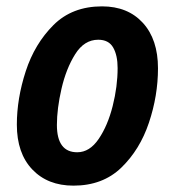

<svg xmlns="http://www.w3.org/2000/svg" viewBox="-20 -574 550 604"><path d="M477 -359Q477 -450 429.5 -502Q382 -554 301 -554Q207 -554 148 -495Q89 -436 61 -350Q33 -264 33 -182Q33 -92 81.5 -41Q130 10 211 10Q303 10 361.5 -46.5Q420 -103 448.5 -188Q477 -273 477 -359ZM159 -181Q159 -232 173.5 -295Q188 -358 216.5 -403.5Q245 -449 289 -449Q322 -449 336 -424.5Q350 -400 350 -360Q350 -302 334.5 -240.5Q319 -179 290.5 -137Q262 -95 223 -95Q159 -95 159 -181Z"/></svg>

Font: Noto Sans UI SemiCondensed
Style: Bold Italic
Weight: 700
Width: 4
Designer: Monotype Design Team
Foundry: Monotype Imaging Inc.
Version: 1.001